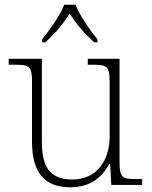

<svg xmlns="http://www.w3.org/2000/svg" viewBox="-20 -786 645 816"><path d="M159 -619V-606H173C220 -650 246 -682 276 -728C306 -682 333 -650 380 -606H394V-619C363 -657 318 -721 301 -766H253C236 -721 190 -657 159 -619ZM279 10C363 10 414 -32 444 -89H448L453 0H584V-25H558C501 -25 488 -30 488 -97V-536H353V-511H368C435 -511 446 -506 446 -438V-205C446 -107 393 -23 287 -23C183 -23 158 -90 158 -183V-536H17V-511H38C105 -511 116 -506 116 -439V-184C116 -51 170 10 279 10Z"/></svg>

Font: Noto Serif Gurmukhi ExtraLight
Style: Regular
Weight: 200
Designer: Vaibhav Singh and the Monotype Design Team
Foundry: Monotype Imaging Inc.
Version: Version 2.004